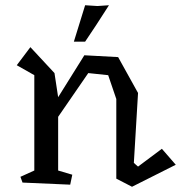

<svg xmlns="http://www.w3.org/2000/svg" viewBox="-20 -700 691 733"><path d="M44 0ZM651 -71 484 13 424 -18V-322L393 -413L317 -421L202 -254V-49L256 -33L248 5L66 -3L58 -25L111 -49V-413L44 -451L96 -520L188 -421L202 -329L302 -489L431 -482L507 -345L491 -78L507 -64L598 -132ZM262 -541 305 -680 352 -677 396 -680 347 -604 305 -541Z"/></svg>

Font: Underdog
Style: Regular
Weight: 400
Designer: Sergey Steblina
Foundry: Sergey Steblina, Jovanny Lemonad
Version: Version 1.001; ttfautohint (v0.9)